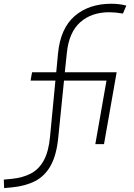

<svg xmlns="http://www.w3.org/2000/svg" viewBox="-103 -762 709 1015"><path d="M-81.1 232.4 -83 187.5 -42 183.6Q17.6 177.7 60.3 155.3Q103 132.8 128.7 85.7Q154.3 38.6 161.6 -40L189.9 -335.9H58.6L66.4 -379.9H194.3L203.6 -478.5Q216.3 -611.8 291.5 -677Q366.7 -742.2 485.8 -742.2Q527.8 -742.2 564.9 -732.4L546.9 -690.4Q505.9 -697.3 475.1 -697.3Q380.4 -697.3 321 -644.3Q261.7 -591.3 250.5 -483.4L239.7 -379.9H513.7L446.8 0H400.9L460 -335.9H235.4L204.6 -31.2Q195.3 59.1 164.8 113.8Q134.3 168.5 83 195.1Q31.7 221.7 -40 228.5Z"/></svg>

Font: Cascadia Mono PL ExtraLight
Style: Italic
Weight: 200
Italic angle: -10°
Monospace: yes
Designer: Aaron Bell
Foundry: Saja Typeworks
Version: Version 2404.023; ttfautohint (v1.8.4)